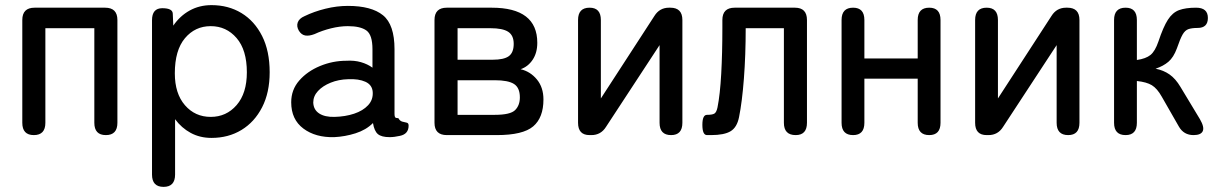

<svg xmlns="http://www.w3.org/2000/svg" viewBox="-20 -527 4783 749"><path d="M112 0Q67 0 67 -48V-449Q67 -497 115 -497H390Q438 -497 438 -449V-48Q438 0 393 0Q348 0 348 -48V-417H157V-48Q157 0 112 0Z M618 202Q573 202 573 154V-448Q573 -495 613 -495Q653 -495 654 -474L656 -427Q682 -465 720 -486Q758 -507 805 -507Q871 -507 922 -476Q973 -445 1002.5 -386.5Q1032 -328 1032 -245Q1032 -166 1002.5 -108.5Q973 -51 922 -20Q871 11 805 11Q760 11 724 -8.5Q688 -28 663 -62V154Q663 202 618 202ZM802 -71Q863 -71 903 -117Q943 -163 943 -245Q943 -332 903 -378.5Q863 -425 802 -425Q741 -425 701.5 -378Q662 -331 662 -241Q662 -162 701.5 -116.5Q741 -71 802 -71Z M1284 8Q1211 10 1163.5 -25.5Q1116 -61 1116 -128Q1116 -177 1147.5 -213Q1179 -249 1228.5 -269.5Q1278 -290 1331 -290Q1362 -292 1388 -284.5Q1414 -277 1433 -263V-335Q1433 -391 1409.5 -408Q1386 -425 1337 -425Q1306 -425 1271.5 -416.5Q1237 -408 1207 -394Q1186 -386 1171 -388.5Q1156 -391 1146 -407Q1136 -424 1141.5 -439.5Q1147 -455 1168 -464Q1205 -482 1249.5 -493Q1294 -504 1337 -504Q1429 -504 1474 -467.5Q1519 -431 1519 -335V-82Q1519 -73 1521.5 -69.5Q1524 -66 1534 -66Q1540 -55 1549.5 -52.5Q1559 -50 1566.5 -48.5Q1574 -47 1574 -37Q1574 -4 1540 3Q1518 8 1500 8Q1468 8 1454 -4Q1440 -16 1435 -47Q1408 -20 1367 -7Q1326 6 1284 8ZM1285 -71Q1327 -72 1361.5 -83.5Q1396 -95 1416 -116.5Q1436 -138 1434 -168Q1432 -196 1405.5 -208Q1379 -220 1338 -218Q1301 -217 1270 -204.5Q1239 -192 1220.5 -172Q1202 -152 1202 -127Q1203 -99 1225 -84.5Q1247 -70 1285 -71Z M1723 0Q1675 0 1675 -48V-449Q1675 -497 1723 -497H1898Q2076 -497 2076 -360Q2076 -321 2058 -294Q2040 -267 2011 -257Q2049 -248 2074.5 -217Q2100 -186 2100 -139Q2100 -68 2060 -34Q2020 0 1918 0ZM1765 -79H1910Q1971 -79 1989.5 -97.5Q2008 -116 2008 -147Q2008 -185 1985 -199.5Q1962 -214 1910 -214H1765ZM1765 -294H1902Q1946 -294 1965 -308Q1984 -322 1984 -356Q1984 -389 1962.5 -403Q1941 -417 1893 -417H1765Z M2280 0Q2235 0 2235 -48V-449Q2235 -497 2280 -497Q2324 -497 2324 -449V-143L2533 -465Q2553 -497 2590 -497H2595Q2642 -497 2642 -449V-48Q2642 0 2598 0Q2553 0 2553 -48V-351L2344 -32Q2324 0 2287 0Z M2738 0Q2720 0 2720 -40Q2720 -79 2738 -79Q2759 -79 2767 -84Q2775 -89 2779 -108Q2789 -158 2793.5 -239Q2798 -320 2798 -418V-449Q2798 -497 2846 -497H3081Q3128 -497 3128 -449V-48Q3128 0 3084 0Q3038 0 3038 -48V-417H2889Q2889 -312 2882 -220.5Q2875 -129 2863 -70Q2855 -30 2830 -15Q2805 0 2754 0Z M3308 0Q3263 0 3263 -48V-449Q3263 -497 3308 -497Q3352 -497 3352 -449V-299H3560V-449Q3560 -497 3605 -497Q3649 -497 3649 -449V-48Q3649 0 3605 0Q3560 0 3560 -48V-220H3352V-48Q3352 0 3308 0Z M3829 0Q3784 0 3784 -48V-449Q3784 -497 3829 -497Q3873 -497 3873 -449V-143L4082 -465Q4102 -497 4139 -497H4144Q4191 -497 4191 -449V-48Q4191 0 4147 0Q4102 0 4102 -48V-351L3893 -32Q3873 0 3836 0Z M4371 0Q4326 0 4326 -48V-449Q4326 -497 4371 -497Q4415 -497 4415 -449V-293Q4450 -298 4468 -312.5Q4486 -327 4499 -365Q4518 -422 4536 -450Q4554 -478 4579.5 -487.5Q4605 -497 4646 -497Q4692 -497 4692 -457Q4692 -418 4652 -418Q4630 -418 4616.5 -413.5Q4603 -409 4593.5 -392.5Q4584 -376 4571 -338Q4558 -303 4538 -286Q4518 -269 4488 -259Q4519 -253 4542.5 -236.5Q4566 -220 4585 -188L4661 -62Q4679 -31 4672 -15.5Q4665 0 4636 0Q4598 0 4579 -33L4512 -150Q4494 -182 4473.5 -194.5Q4453 -207 4415 -211V-48Q4415 0 4371 0Z"/></svg>

Font: Zen Maru Gothic Medium
Style: Regular
Weight: 500
Designer: Yoshimichi Ohira
Foundry: Positype
Version: Version 1.001